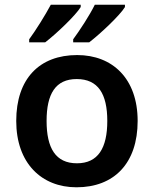

<svg xmlns="http://www.w3.org/2000/svg" viewBox="-20 -837 654 816"><path d="M511 -807V-817H383C361 -772 319 -708 291 -670V-657H359C406 -693 490 -772 511 -807ZM323 -807V-817H196C172 -772 132 -708 104 -670V-657H172C219 -693 302 -772 323 -807ZM565 -323C565 -503 458 -603 308 -603C148 -603 49 -503 49 -323C49 -143 157 -41 305 -41C465 -41 565 -143 565 -323ZM178 -323C178 -438 216 -501 306 -501C397 -501 436 -438 436 -323C436 -208 397 -143 307 -143C216 -143 178 -208 178 -323Z"/></svg>

Font: Noto Sans Tamil UI SemiBold
Style: Regular
Weight: 600
Designer: Jelle Bosma - Monotype Design Team
Foundry: Monotype Imaging Inc.
Version: Version 2.004